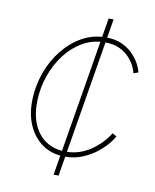

<svg xmlns="http://www.w3.org/2000/svg" viewBox="-82 -791 691 855"><g transform="rotate(10 263.0 -364.0)"><path d="M219.2 0 339.8 -727.5H362.3L241.7 0ZM254.4 -87.9Q195.8 -87.9 153.1 -117.4Q110.4 -147 87.9 -199Q65.4 -251 68.4 -318.4Q70.8 -379.9 92 -438Q113.3 -496.1 150.4 -542.2Q187.5 -588.4 236.3 -615.5Q285.2 -642.6 343.3 -642.6Q387.7 -642.6 418.9 -627.2Q450.2 -611.8 470.2 -589.6Q490.2 -567.4 500.2 -546.4Q510.3 -525.4 511.7 -513.7L490.7 -506.3Q489.3 -517.1 480.5 -535.9Q471.7 -554.7 454.1 -574.2Q436.5 -593.8 409.2 -606.9Q381.8 -620.1 343.3 -620.1Q288.1 -620.1 242.9 -594.2Q197.8 -568.4 164.3 -524.7Q130.9 -481 111.8 -426.5Q92.8 -372.1 90.8 -314.9Q88.4 -253.4 107.4 -207.3Q126.5 -161.1 164.1 -135.7Q201.7 -110.4 254.4 -110.4Q293.9 -110.4 326.9 -124Q359.9 -137.7 384.5 -158Q409.2 -178.2 424.8 -197.3Q440.4 -216.3 445.8 -227.1L464.8 -216.8Q460 -205.1 442.9 -183.8Q425.8 -162.6 398.4 -140.6Q371.1 -118.7 334.7 -103.3Q298.3 -87.9 254.4 -87.9Z"/></g></svg>

Font: Inter 18pt Thin
Style: Italic
Weight: 250
Italic angle: -9.3988°
Version: Version 4.001;git-66647c0bb